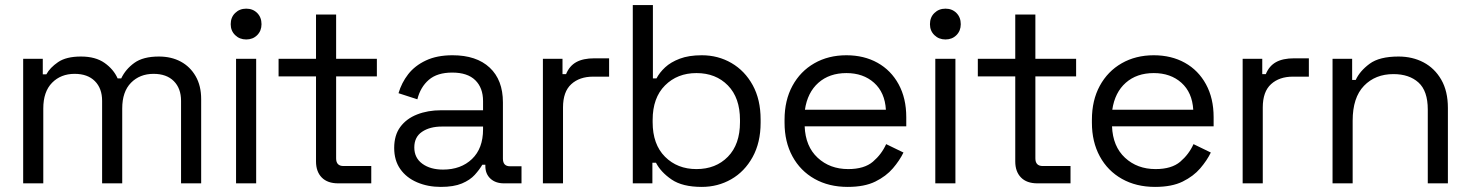

<svg xmlns="http://www.w3.org/2000/svg" viewBox="-20 -720 5771 754"><path d="M71 0V-489H148V-428H162Q176 -454 208 -476Q240 -498 298 -498Q355 -498 390.5 -473Q426 -448 442 -412H456Q473 -448 507.5 -473Q542 -498 604 -498Q653 -498 690 -478Q727 -458 748.5 -420.5Q770 -383 770 -331V0H691V-324Q691 -373 662.5 -401.5Q634 -430 583 -430Q529 -430 494.5 -395Q460 -360 460 -294V0H381V-324Q381 -373 352.5 -401.5Q324 -430 273 -430Q219 -430 184.5 -395Q150 -360 150 -294V0Z M907 0V-489H986V0ZM886 -625Q886 -652 903.5 -669Q921 -686 947 -686Q973 -686 990 -669Q1007 -652 1007 -625Q1007 -599 990 -582Q973 -565 947 -565Q921 -565 903.5 -582Q886 -599 886 -625Z M1308 0Q1266 0 1243.5 -23Q1221 -46 1221 -86V-420H1074V-489H1221V-663H1300V-489H1460V-420H1300V-98Q1300 -68 1329 -68H1438V0Z M1528 -139Q1528 -189 1552 -221.5Q1576 -254 1618 -270.5Q1660 -287 1712 -287H1877V-323Q1877 -375 1846.5 -405Q1816 -435 1756 -435Q1697 -435 1664 -406.5Q1631 -378 1619 -330L1545 -354Q1557 -395 1583 -428.5Q1609 -462 1652.5 -482.5Q1696 -503 1757 -503Q1851 -503 1903 -454.5Q1955 -406 1955 -318V-97Q1955 -67 1983 -67H2028V0H1959Q1926 0 1906 -18.5Q1886 -37 1886 -68V-73H1874Q1863 -54 1844.5 -33.5Q1826 -13 1794 0.5Q1762 14 1711 14Q1660 14 1618 -4Q1576 -22 1552 -56Q1528 -90 1528 -139ZM1877 -212V-223H1715Q1668 -223 1637.5 -202.5Q1607 -182 1607 -141Q1607 -100 1638.5 -77Q1670 -54 1720 -54Q1790 -54 1833.5 -95.5Q1877 -137 1877 -212Z M2112 0V-489H2189V-429H2203Q2216 -461 2243 -476Q2270 -491 2314 -491H2372V-419H2309Q2256 -419 2223.5 -389.5Q2191 -360 2191 -298V0Z M2556 -81H2542V0H2465V-700H2544V-412H2558Q2570 -435 2592 -455.5Q2614 -476 2649.5 -489.5Q2685 -503 2736 -503Q2800 -503 2852.5 -472.5Q2905 -442 2936 -385.5Q2967 -329 2967 -251V-238Q2967 -160 2935.5 -103Q2904 -46 2851.5 -16Q2799 14 2736 14Q2660 14 2617.5 -15Q2575 -44 2556 -81ZM2886 -240V-249Q2886 -336 2838.5 -384.5Q2791 -433 2715 -433Q2640 -433 2591.5 -384.5Q2543 -336 2543 -249V-240Q2543 -153 2591.5 -104.5Q2640 -56 2715 -56Q2791 -56 2838.5 -104.5Q2886 -153 2886 -240Z M3061 -238V-250Q3061 -326 3092 -383Q3123 -440 3178 -471.5Q3233 -503 3304 -503Q3373 -503 3426 -473.5Q3479 -444 3509 -389Q3539 -334 3539 -260V-224H3140Q3143 -145 3191 -100.5Q3239 -56 3311 -56Q3374 -56 3408 -85Q3442 -114 3460 -154L3528 -121Q3513 -90 3486.5 -59Q3460 -28 3417.5 -7Q3375 14 3309 14Q3235 14 3179 -17.5Q3123 -49 3092 -106Q3061 -163 3061 -238ZM3459 -289Q3455 -357 3412.5 -395Q3370 -433 3304 -433Q3237 -433 3194 -395Q3151 -357 3141 -289Z M3653 0V-489H3732V0ZM3632 -625Q3632 -652 3649.5 -669Q3667 -686 3693 -686Q3719 -686 3736 -669Q3753 -652 3753 -625Q3753 -599 3736 -582Q3719 -565 3693 -565Q3667 -565 3649.5 -582Q3632 -599 3632 -625Z M4054 0Q4012 0 3989.5 -23Q3967 -46 3967 -86V-420H3820V-489H3967V-663H4046V-489H4206V-420H4046V-98Q4046 -68 4075 -68H4184V0Z M4268 -238V-250Q4268 -326 4299 -383Q4330 -440 4385 -471.5Q4440 -503 4511 -503Q4580 -503 4633 -473.5Q4686 -444 4716 -389Q4746 -334 4746 -260V-224H4347Q4350 -145 4398 -100.5Q4446 -56 4518 -56Q4581 -56 4615 -85Q4649 -114 4667 -154L4735 -121Q4720 -90 4693.5 -59Q4667 -28 4624.5 -7Q4582 14 4516 14Q4442 14 4386 -17.5Q4330 -49 4299 -106Q4268 -163 4268 -238ZM4666 -289Q4662 -357 4619.5 -395Q4577 -433 4511 -433Q4444 -433 4401 -395Q4358 -357 4348 -289Z M4860 0V-489H4937V-429H4951Q4964 -461 4991 -476Q5018 -491 5062 -491H5120V-419H5057Q5004 -419 4971.5 -389.5Q4939 -360 4939 -298V0Z M5213 0V-489H5290V-406H5304Q5320 -441 5358.5 -469.5Q5397 -498 5472 -498Q5527 -498 5570.5 -475Q5614 -452 5640 -407Q5666 -362 5666 -296V0H5587V-290Q5587 -363 5550.5 -396Q5514 -429 5452 -429Q5381 -429 5336.5 -383Q5292 -337 5292 -246V0Z"/></svg>

Font: Space Grotesk Frontify
Style: Regular
Weight: 400
Designer: Florian Karsten
Version: Version 2.000